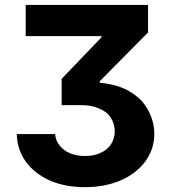

<svg xmlns="http://www.w3.org/2000/svg" viewBox="-20 -566 696 777"><path d="M47.9 -23.4Q85.9 -23.4 203.1 -23.4Q205.1 3.9 221.7 23.4Q238.3 43.9 264.6 54.7Q292 65.4 324.2 65.4Q360.4 65.4 386.7 52.7Q414.1 41 428.7 18.6Q444.3 -4.9 444.3 -35.2Q444.3 -65.4 428.7 -88.9Q414.1 -113.3 382.8 -126Q352.5 -140.6 307.6 -140.6Q281.2 -140.6 229.5 -140.6Q229.5 -167 229.5 -247.1Q269.5 -289.1 390.6 -415Q390.6 -416 390.6 -419.9Q313.5 -419.9 84 -419.9Q84 -451.2 84 -545.9Q208 -545.9 579.1 -545.9Q579.1 -517.6 579.1 -434.6Q530.3 -385.7 383.8 -237.3Q383.8 -235.4 383.8 -231.4Q441.4 -225.6 483.4 -207Q524.4 -187.5 551.8 -159.2Q578.1 -129.9 590.8 -95.7Q604.5 -61.5 604.5 -25.4Q604.5 39.1 567.4 87.9Q531.2 136.7 467.8 164.1Q404.3 191.4 324.2 191.4Q244.1 191.4 182.6 165Q121.1 137.7 85 88.9Q49.8 41 47.9 -23.4Z"/></svg>

Font: DeepSea
Style: Bold
Weight: 700
Designer: Stem
Version: Version 3.019;git-0a5106e0b